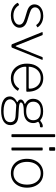

<svg xmlns="http://www.w3.org/2000/svg" viewBox="1132 -1914 957 3260"><g transform="rotate(90 1610.0 -283.5)"><path d="M402 -423Q380 -457 340.5 -477Q301 -497 247 -497Q185 -497 144.5 -470.5Q104 -444 104 -397Q104 -374 122.5 -351.5Q141 -329 197 -311L331 -268Q392 -249 421 -216Q450 -183 450 -139Q450 -95 423 -61.5Q396 -28 349.5 -9Q303 10 245 10Q170 10 112 -21Q54 -52 29 -101Q28 -104 28 -107Q28 -110 31 -112L58 -128Q60 -130 63.5 -129.5Q67 -129 68 -127Q86 -98 111 -77Q136 -56 169.5 -44.5Q203 -33 245 -33Q288 -33 323.5 -45.5Q359 -58 379 -80.5Q399 -103 399 -133Q399 -166 373 -189Q347 -212 286 -230L183 -261Q108 -283 81 -316Q54 -349 54 -388Q54 -434 79 -468Q104 -502 148 -521Q192 -540 248 -540Q311 -540 361.5 -515.5Q412 -491 441 -448Q443 -445 442.5 -443Q442 -441 440 -438L412 -422Q410 -420 407 -420.5Q404 -421 402 -423Z M987 -530Q993 -530 995 -527Q997 -524 995 -520L790 -12Q785 0 770 0H751Q735 0 730 -11L525 -519Q524 -524 526 -527Q528 -530 534 -530H565Q570 -530 573.5 -528Q577 -526 578 -521L755 -81Q762 -62 771 -82L948 -522Q950 -526 952.5 -528Q955 -530 960 -530H987Z M1112 -238Q1112 -184 1138 -137Q1164 -90 1208.5 -62Q1253 -34 1307 -34Q1365 -34 1407.5 -57Q1450 -80 1478 -125Q1481 -130 1483.5 -130.5Q1486 -131 1489 -128L1517 -112Q1523 -108 1518 -101Q1494 -64 1462.5 -39.5Q1431 -15 1392 -2.5Q1353 10 1305 10Q1233 10 1178 -24Q1123 -58 1091.5 -119.5Q1060 -181 1060 -261Q1060 -349 1092 -411Q1124 -473 1179.5 -506.5Q1235 -540 1305 -540Q1377 -540 1428.5 -508.5Q1480 -477 1508.5 -417Q1537 -357 1537 -273Q1537 -266 1536 -259.5Q1535 -253 1523 -252H1119Q1115 -252 1113.5 -248Q1112 -244 1112 -238ZM1468 -293Q1479 -293 1482 -296Q1485 -299 1485 -307Q1485 -359 1463 -402.5Q1441 -446 1401 -471.5Q1361 -497 1305 -497Q1242 -497 1199 -466.5Q1156 -436 1134.5 -389Q1113 -342 1113 -293Z M2122 -532Q2133 -532 2137 -529Q2141 -526 2141 -518V-500Q2141 -493 2138 -489Q2135 -485 2124 -484Q2105 -483 2093 -480.5Q2081 -478 2069 -471Q2045 -459 2049 -448Q2054 -436 2061.5 -418Q2069 -400 2069 -369Q2069 -325 2047.5 -288.5Q2026 -252 1981 -230.5Q1936 -209 1864 -209Q1808 -209 1776.5 -202Q1745 -195 1732 -184Q1719 -173 1719 -161Q1719 -144 1744 -136Q1769 -128 1824 -125L1946 -118Q2028 -114 2066 -78Q2104 -42 2104 18Q2104 93 2040 134Q1976 175 1861 175Q1743 175 1680 136.5Q1617 98 1617 29Q1617 -7 1639.5 -38Q1662 -69 1709 -94Q1720 -100 1709 -105Q1689 -114 1679 -127Q1669 -140 1669 -157Q1669 -169 1676 -181Q1683 -193 1698.5 -204Q1714 -215 1739 -223Q1745 -225 1744 -228.5Q1743 -232 1738 -235Q1697 -258 1677 -290.5Q1657 -323 1657 -369Q1657 -449 1713.5 -493.5Q1770 -538 1871 -538Q1922 -538 1956.5 -526.5Q1991 -515 2016 -493Q2021 -489 2025.5 -488.5Q2030 -488 2035 -492Q2045 -501 2058.5 -510Q2072 -519 2088 -525.5Q2104 -532 2122 -532ZM1865 -250Q1943 -250 1982 -281Q2021 -312 2021 -371Q2021 -431 1981.5 -464Q1942 -497 1865 -497Q1789 -497 1747.5 -464Q1706 -431 1706 -371Q1706 -312 1747 -281Q1788 -250 1865 -250ZM1770 -81Q1753 -82 1729 -69Q1705 -56 1685.5 -32Q1666 -8 1666 23Q1666 58 1690 83Q1714 108 1759.5 121Q1805 134 1870 134Q1960 134 2007 106.5Q2054 79 2054 20Q2054 -19 2029.5 -43Q2005 -67 1944 -70Z M2308 -13Q2308 -6 2305.5 -3Q2303 0 2295 0H2270Q2258 0 2258 -11V-731Q2258 -742 2268 -742H2298Q2308 -742 2308 -731Z M2534 -13Q2534 -6 2531.5 -3Q2529 0 2521 0H2496Q2488 0 2486 -2.5Q2484 -5 2484 -11V-519Q2484 -530 2494 -530H2524Q2534 -530 2534 -519ZM2539 -656Q2539 -640 2525 -640H2491Q2484 -640 2481.5 -644Q2479 -648 2479 -654V-728Q2479 -742 2492 -742H2526Q2539 -742 2539 -729Z M2921 10Q2847 10 2792 -24.5Q2737 -59 2706.5 -120.5Q2676 -182 2676 -262Q2676 -344 2707 -406.5Q2738 -469 2793.5 -504.5Q2849 -540 2922 -540Q2996 -540 3050.5 -505Q3105 -470 3135.5 -407.5Q3166 -345 3166 -264Q3166 -183 3135.5 -121.5Q3105 -60 3050 -25Q2995 10 2921 10ZM2923 -34Q2983 -34 3025.5 -62.5Q3068 -91 3091 -142.5Q3114 -194 3114 -264Q3114 -334 3090.5 -386Q3067 -438 3024 -467.5Q2981 -497 2922 -497Q2863 -497 2819.5 -467.5Q2776 -438 2752 -386Q2728 -334 2728 -264Q2728 -195 2752 -143Q2776 -91 2819.5 -62.5Q2863 -34 2923 -34Z"/></g></svg>

Font: Libre Franklin ExtraLight
Style: Regular
Weight: 250
Designer: Pablo Impallari, Rodrigo Fuenzalida, Nhung Nguyen
Foundry: Impallari Type
Version: Version 3.000